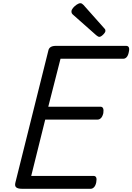

<svg xmlns="http://www.w3.org/2000/svg" viewBox="-20 -1173 823 1193"><path d="M116 0Q91 0 80.5 -9Q70 -18 76 -40L281 -861Q284 -874 295.5 -881Q307 -888 327 -888H764Q776 -888 780.5 -878.5Q785 -869 780 -848Q776 -828 767 -818Q758 -808 746 -808H356L280 -510H604Q616 -510 620.5 -500Q625 -490 622 -470Q617 -449 607.5 -439.5Q598 -430 587 -430H261L174 -80H561Q573 -80 577.5 -70.5Q582 -61 578 -40Q574 -20 564.5 -10Q555 0 544 0ZM597 -944Q593 -944 588 -947Q583 -950 578 -954L439 -1077Q429 -1085 426.5 -1090Q424 -1095 424 -1102Q424 -1112 434 -1124Q444 -1136 457 -1144.5Q470 -1153 479 -1153Q485 -1153 489.5 -1150Q494 -1147 499 -1142L627 -998Q633 -992 634 -988.5Q635 -985 635 -981Q635 -972 621 -958Q607 -944 597 -944Z"/></svg>

Font: Playwrite DE SAS
Style: Regular
Weight: 400
Designer: Veronika Burian, José Scaglione
Foundry: TypeTogether
Version: Version 1.002